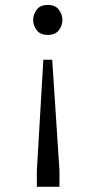

<svg xmlns="http://www.w3.org/2000/svg" viewBox="-20 -566 389 763"><path d="M187.5 -328.6 216.3 111.3V176.3H126.5V111.3L152.3 -328.6ZM169.9 -546.4Q199.7 -546.4 213.9 -527.6Q228 -508.8 228 -486.3Q228 -464.4 213.9 -445.8Q199.7 -427.2 169.9 -427.2Q140.1 -427.2 126 -445.8Q111.8 -464.4 111.8 -486.3Q111.8 -509.3 126 -527.8Q140.1 -546.4 169.9 -546.4Z"/></svg>

Font: Comme
Style: Regular
Weight: 400
Designer: Vernon Adams
Foundry: Vernon Adams
Version: Version 1.000;gftools[0.9.27]